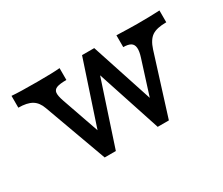

<svg xmlns="http://www.w3.org/2000/svg" viewBox="-80 -607 933 804"><g transform="rotate(-30 386.0 -205.5)"><path d="M24.2 -357.3V-414.5Q59.7 -411.3 148.4 -411.3Q224.2 -411.3 256.5 -414.5V-357.3Q224.2 -357.3 209.7 -351.6Q195.2 -346 193.5 -331.9Q191.9 -317.7 201.6 -289.5L271 -90.3L256.5 -86.3L365.3 -414.5L412.9 -377.4L287.1 4H233.1L123.4 -297.6Q112.1 -329.8 89.1 -343.5Q66.1 -357.3 24.2 -357.3ZM381.5 -325 365.3 -414.5H424.2L531.5 -87.1L509.7 -80.6L573.4 -281.5Q582.3 -308.9 580.6 -325.8Q579 -342.7 566.9 -350Q554.8 -357.3 531.5 -357.3V-414.5Q599.2 -412.1 631.5 -412.1Q696 -412.1 739.5 -414.5V-357.3Q692.7 -357.3 670.2 -341.9Q647.6 -326.6 634.7 -286.3L543.5 4H489.5Z"/></g></svg>

Font: Playfair Micro SmCond SmLight
Style: Regular
Weight: 360
Width: 4
Designer: Claus Eggers Sørensen
Foundry: Claus Eggers Sørensen
Version: Version 2.100;Glyphs 3.2 (3219)